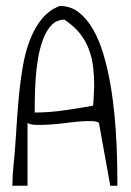

<svg xmlns="http://www.w3.org/2000/svg" viewBox="-20 -628 429 630"><path d="M175.8 -608.4Q211.9 -608.4 238.8 -587.4Q265.6 -566.4 285.6 -531.2Q305.7 -496.1 319.3 -450.2Q333 -404.3 341.8 -354Q350.6 -303.7 355.5 -252.4Q360.4 -201.2 362.3 -156.2Q364.3 -111.3 364.7 -75.2Q365.2 -39.1 365.2 -18.6H341.8L304.7 -224.6Q299.8 -229.5 282.7 -230.5Q265.6 -231.4 242.7 -229.5Q219.7 -227.5 192.9 -224.1Q166 -220.7 142.1 -219.2Q118.2 -217.8 98.6 -218.3Q79.1 -218.8 70.3 -224.6V-18.6H20.5Q20.5 -21.5 21 -29.8Q21.5 -38.1 21.5 -46.9Q21.5 -55.7 22.5 -63.5Q23.4 -71.3 23.4 -74.2Q29.3 -130.9 32.7 -189Q36.1 -247.1 41 -301.8Q45.9 -356.4 54.2 -406.2Q62.5 -456.1 78.1 -496.6Q93.8 -537.1 117.2 -565.9Q140.6 -594.7 175.8 -608.4ZM191.4 -563.5Q166 -563.5 148.9 -545.4Q131.8 -527.3 121.1 -498.5Q110.4 -469.7 104.5 -434.6Q98.6 -399.4 96.7 -365.7Q94.7 -332 94.2 -303.2Q93.8 -274.4 93.8 -258.8Q141.6 -258.8 191.4 -266.1Q241.2 -273.4 285.2 -281.2Q286.1 -285.2 286.6 -293.9Q287.1 -302.7 287.6 -313.5Q288.1 -324.2 288.6 -334Q289.1 -343.8 289.1 -346.7Q289.1 -378.9 285.6 -408.2Q282.2 -437.5 272 -465.3Q261.7 -493.2 242.7 -517.6Q223.6 -542 191.4 -563.5Z"/></svg>

Font: Annie Use Your Telescope
Style: Regular
Weight: 400
Designer: Kimberly Geswein
Foundry: Kimberly Geswein
Version: Version 1.002 2001